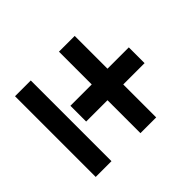

<svg xmlns="http://www.w3.org/2000/svg" viewBox="-119 -682 853 853"><g transform="rotate(45 308.0 -255.5)"><path d="M258 -144V-278H52V-377H258V-511H357V-377H564V-278H357V-144ZM54 0V-99H561V0Z"/></g></svg>

Font: Chivo SemiBold
Style: Regular
Weight: 600
Designer: Hector Gatti
Foundry: Omnibus-Type
Version: Version 2.002